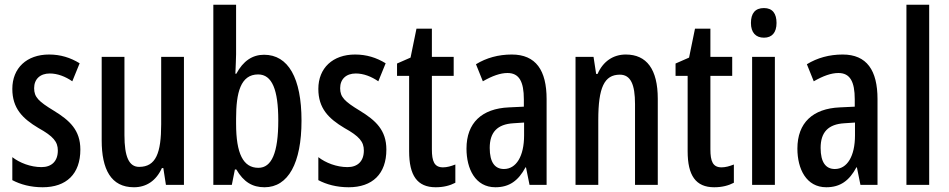

<svg xmlns="http://www.w3.org/2000/svg" viewBox="-20 -780 4002 810"><path d="M319 -149C319 -231 274 -272 207 -313C143 -352 124 -370 124 -408C124 -446 149 -470 190 -470C223 -470 256 -457 285 -437L316 -513C277 -537 235 -550 187 -550C93 -550 32 -493 32 -405C32 -323 75 -280 142 -240C205 -205 224 -182 224 -145C224 -100 198 -75 155 -75C109 -75 63 -93 32 -117V-20C66 -2 109 10 160 10C260 10 319 -46 319 -149Z M756 -540H660V-256C660 -135 638 -76 567 -76C524 -76 505 -119 505 -210V-540H409V-188C409 -66 448 10 545 10C598 10 639 -18 663 -71H669L680 0H756Z M976 -551V-760H880V0H958L971 -65H977C1008 -12 1045 10 1096 10C1196 10 1252 -92 1252 -271C1252 -451 1196 -549 1094 -549C1045 -549 1006 -523 977 -469H973C974 -502 976 -530 976 -551ZM1069 -466C1128 -466 1154 -401 1154 -272C1154 -135 1126 -72 1070 -72C1006 -72 976 -132 976 -258V-280C976 -389 995 -466 1069 -466Z M1610 -149C1610 -231 1565 -272 1498 -313C1434 -352 1415 -370 1415 -408C1415 -446 1440 -470 1481 -470C1514 -470 1547 -457 1576 -437L1607 -513C1568 -537 1526 -550 1478 -550C1384 -550 1323 -493 1323 -405C1323 -323 1366 -280 1433 -240C1496 -205 1515 -182 1515 -145C1515 -100 1489 -75 1446 -75C1400 -75 1354 -93 1323 -117V-20C1357 -2 1400 10 1451 10C1551 10 1610 -46 1610 -149Z M1849 -74C1812 -74 1802 -100 1802 -150V-460H1894V-540H1802V-659H1737L1712 -537L1655 -512V-460H1706V-142C1706 -40 1740 10 1818 10C1851 10 1878 3 1901 -9V-86C1883 -79 1866 -74 1849 -74Z M2139 -550C2083 -550 2032 -536 1988 -509L2017 -437C2057 -460 2091 -472 2121 -472C2170 -472 2190 -436 2190 -361V-330L2127 -327C2013 -322 1948 -262 1948 -153C1948 -68 1985 10 2070 10C2129 10 2167 -18 2197 -74H2199L2214 0H2286V-362C2286 -483 2241 -550 2139 -550ZM2146 -260 2191 -263V-209C2191 -121 2158 -67 2106 -67C2068 -67 2046 -95 2046 -156C2046 -222 2078 -256 2146 -260Z M2620 -550C2567 -550 2524 -521 2501 -468H2495L2484 -540H2408V0H2504V-274C2504 -410 2529 -465 2595 -465C2641 -465 2659 -423 2659 -341V0H2755V-363C2755 -488 2708 -550 2620 -550Z M3024 -74C2987 -74 2977 -100 2977 -150V-460H3069V-540H2977V-659H2912L2887 -537L2830 -512V-460H2881V-142C2881 -40 2915 10 2993 10C3026 10 3053 3 3076 -9V-86C3058 -79 3041 -74 3024 -74Z M3203 -746C3166 -746 3148 -724 3148 -683C3148 -643 3168 -621 3203 -621C3237 -621 3256 -643 3256 -683C3256 -723 3239 -746 3203 -746ZM3249 -540H3153V0H3249Z M3535 -550C3479 -550 3428 -536 3384 -509L3413 -437C3453 -460 3487 -472 3517 -472C3566 -472 3586 -436 3586 -361V-330L3523 -327C3409 -322 3344 -262 3344 -153C3344 -68 3381 10 3466 10C3525 10 3563 -18 3593 -74H3595L3610 0H3682V-362C3682 -483 3637 -550 3535 -550ZM3542 -260 3587 -263V-209C3587 -121 3554 -67 3502 -67C3464 -67 3442 -95 3442 -156C3442 -222 3474 -256 3542 -260Z M3900 0V-760H3804V0Z"/></svg>

Font: Noto Sans Devanagari ExtraCondensed Medium
Style: Regular
Weight: 500
Width: 2
Designer: Jelle Bosma - Monotype Design Team
Foundry: Monotype Imaging Inc.
Version: Version 2.004